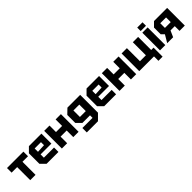

<svg xmlns="http://www.w3.org/2000/svg" viewBox="420 -2442 4301 4301"><g transform="rotate(-45 2570.5 -291.0)"><path d="M364 0V-414H540V-560H20V-414H196V0Z M600 -114V-446L714 -560H1110V-244H768V-140H1090V0H714ZM768 -326 968 -336V-432H768Z M1198 0V-560H1366V-354H1560V-560H1728V0H1560V-209H1366V0Z M1848 140V0H2170V-80H1930L1816 -194V-446L1934 -560H2338V4L2202 140ZM1984 -420V-214H2170V-420Z M2426 -114V-446L2540 -560H2936V-244H2594V-140H2916V0H2540ZM2594 -326 2794 -336V-432H2594Z M3024 0V-560H3192V-354H3386V-560H3554V0H3386V-209H3192V0Z M4174 -560V-146H4249V140H4117V0H3650V-560H3818V-146H4006V-560Z M4307 0V-560H4475V0ZM4307 -612V-722H4475V-612Z M4741 -278H4925V-426H4741ZM4573 -244V-456L4677 -560H5093V0H4925V-150H4790L4723 0H4535L4640 -177Z"/></g></svg>

Font: Tektur
Style: Bold
Weight: 700
Designer: Adam Jagosz
Foundry: Adam Jagosz
Version: Version 1.005;gftools[0.9.30]